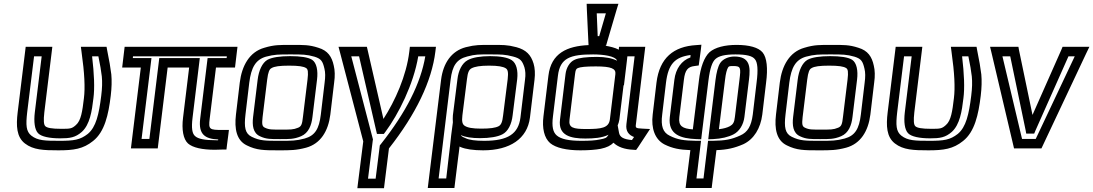

<svg xmlns="http://www.w3.org/2000/svg" viewBox="-20 -755 5745 1009"><path d="M287 35C367 35 417 28 469 -14C530 -62 550 -152 562 -252C567 -293 568 -332 565 -364C561 -397 554 -439 543 -492L540 -509H521H437H405L409 -478C424 -372 428 -294 421 -239C413 -171 406 -121 379 -98C358 -79 350 -78 303 -78C251 -78 227 -83 218 -92C210 -100 208 -121 213 -165L252 -484L255 -509H230H140H115L112 -484L73 -166C64 -93 67 -35 111 -1C155 33 209 35 287 35ZM293 -15C216 -15 178 -16 145 -42C117 -64 115 -97 123 -166L159 -459H199L163 -165C157 -115 162 -74 180 -55C197 -37 240 -28 296 -28C347 -28 376 -32 410 -62C452 -100 463 -170 471 -239C478 -292 475 -366 464 -459H497C506 -416 512 -381 515 -354C518 -324 517 -291 512 -252C500 -155 485 -87 441 -51C401 -20 369 -15 293 -15Z M1082 -131 1115 -400H1190H1215L1218 -425L1225 -484L1228 -509H1203H660H635L632 -484L625 -425L622 -400H647H720L671 0L668 25H693H784H809L812 0L861 -400H974L942 -137C934 -74 943 -24 968 -1C993 21 1043 32 1109 32C1116 32 1139 31 1145 31H1170L1173 6L1180 -47L1183 -72H1158H1151C1080 -72 1075 -74 1082 -131ZM1032 -131C1022 -49 1057 -25 1127 -22L1126 -18C1121 -18 1117 -18 1115 -18C1055 -18 1021 -25 1005 -40C990 -53 985 -81 992 -137L1027 -425L1030 -450H1005H842H817L814 -425L765 -25H724L773 -425L776 -450H751H678L679 -459H1172L1171 -450H1096H1071L1068 -425L1032 -131Z M1736 -321C1741 -355 1740 -386 1734 -410C1724 -457 1703 -489 1653 -504C1604 -520 1575 -519 1513 -519C1450 -519 1422 -520 1369 -504C1291 -482 1251 -410 1240 -321L1220 -153C1211 -78 1223 -17 1277 9C1329 35 1368 35 1445 35C1506 35 1537 35 1589 21C1665 0 1705 -66 1716 -153L1736 -321ZM1686 -321 1666 -153C1657 -77 1635 -42 1581 -27C1537 -15 1512 -15 1451 -15C1374 -15 1346 -15 1303 -36C1268 -53 1262 -86 1270 -153L1290 -321C1300 -400 1323 -441 1377 -457C1422 -469 1443 -469 1507 -469C1570 -469 1591 -469 1633 -457C1668 -446 1676 -433 1685 -394C1690 -374 1690 -351 1686 -321ZM1572 -140C1568 -103 1564 -91 1547 -84C1521 -73 1506 -74 1458 -74C1410 -74 1395 -73 1372 -84C1357 -91 1356 -103 1360 -140L1384 -336C1389 -377 1396 -392 1407 -397C1421 -406 1450 -410 1499 -410C1549 -410 1576 -406 1589 -397C1598 -392 1601 -377 1596 -336L1572 -140ZM1622 -140 1646 -336C1652 -385 1644 -425 1620 -441C1599 -454 1559 -460 1505 -460C1452 -460 1410 -454 1386 -441C1358 -425 1340 -385 1334 -336L1310 -140C1305 -97 1309 -56 1346 -39C1379 -23 1405 -24 1452 -24C1499 -24 1524 -23 1562 -39C1602 -56 1617 -97 1622 -140Z M1995 -130 1912 -492 1908 -509H1890H1795H1759L1768 -475L1889 -12L1861 209L1858 234H1883H1973H1998L2001 209L2024 25C2167 -157 2249 -329 2268 -484L2271 -509H2246H2159H2134L2131 -484C2116 -357 2056 -224 1995 -130ZM2006 -63C2074 -155 2153 -311 2178 -459H2215C2191 -318 2115 -166 1981 3L1976 9L1975 17L1954 184H1914L1939 -17L1940 -22L1939 -26L1826 -459H1867L1957 -68L1961 -51H1978H1983H1997L2006 -63Z M2395 15C2397 16 2399 17 2401 18C2427 29 2468 35 2519 35C2660 35 2751 -26 2765 -137L2789 -336C2793 -368 2791 -398 2784 -421C2770 -467 2745 -493 2694 -507C2645 -520 2621 -519 2562 -519C2503 -519 2479 -520 2428 -507C2352 -487 2309 -423 2298 -336L2231 208L2228 233H2253H2343H2368L2371 208L2388 71C2390 61 2392 38 2395 15ZM2624 -149C2620 -112 2613 -99 2601 -92C2584 -83 2556 -79 2509 -79C2463 -79 2437 -84 2422 -94C2410 -102 2406 -116 2410 -149L2434 -339C2438 -375 2445 -389 2458 -396C2475 -405 2503 -410 2550 -410C2598 -410 2624 -405 2638 -396C2649 -389 2652 -375 2648 -339L2624 -149ZM2674 -149 2698 -339C2703 -384 2694 -423 2669 -439C2648 -453 2608 -460 2556 -460C2505 -460 2463 -453 2438 -439C2408 -423 2389 -384 2384 -339L2360 -149C2359 -136 2359 -124 2360 -112L2351 -44C2349 -23 2341 50 2338 71L2325 183H2285L2348 -336C2357 -410 2380 -444 2435 -458C2479 -470 2496 -469 2556 -469C2615 -469 2633 -469 2676 -458C2714 -448 2724 -437 2736 -401C2741 -383 2743 -363 2739 -336L2715 -137C2704 -52 2650 -15 2525 -15C2478 -15 2447 -19 2426 -29C2409 -36 2404 -40 2402 -45C2425 -34 2460 -29 2503 -29C2554 -29 2595 -36 2620 -49C2650 -64 2669 -103 2674 -149Z M3062 -77C2992 -77 2967 -83 2973 -127L3002 -366C3005 -388 3007 -392 3016 -397C3029 -403 3059 -406 3111 -406C3194 -406 3217 -394 3214 -366L3185 -127C3179 -82 3139 -77 3062 -77ZM3226 -96C3230 -105 3233 -115 3235 -127L3257 -307H3259L3274 -432L3277 -459H3315L3272 -103C3267 -65 3285 -45 3312 -35L3301 -19C3255 -23 3237 -35 3233 -58L3226 -96ZM3056 -27C3099 -27 3144 -30 3178 -47C3167 -29 3162 -28 3132 -22C3110 -17 3079 -15 3036 -15C2969 -15 2928 -24 2906 -43C2886 -60 2879 -90 2886 -144L2912 -357C2923 -451 2978 -469 3097 -469C3149 -469 3214 -461 3223 -436C3197 -449 3161 -456 3117 -456C3062 -456 3021 -451 3000 -441C2974 -430 2956 -399 2952 -366L2923 -127C2912 -42 2980 -27 3056 -27ZM3171 -536 3221 -706 3230 -735H3200H3092H3063L3064 -706L3072 -536L3073 -518C2961 -513 2876 -476 2862 -357L2836 -144C2828 -81 2840 -30 2871 -3C2901 22 2957 35 3030 35C3075 35 3111 32 3137 27C3170 20 3189 10 3204 -5C3226 17 3262 30 3308 32L3323 33L3333 19L3373 -42L3396 -77L3357 -79C3321 -81 3319 -82 3322 -103L3368 -484L3371 -509H3346H3258H3233L3232 -494C3211 -505 3184 -511 3159 -515H3165L3171 -536ZM3129 -565H3121L3116 -685H3164L3129 -565Z M3608 233H3695H3720L3723 208L3745 34C3801 32 3840 23 3886 3C3942 -23 3977 -81 3986 -153L4006 -321C4016 -396 4010 -452 3988 -479C3966 -506 3916 -519 3851 -519C3789 -519 3738 -506 3709 -481C3681 -455 3661 -402 3653 -332L3621 -75C3567 -79 3544 -92 3550 -140L3574 -336C3580 -387 3595 -404 3630 -408L3652 -411L3655 -433L3663 -493L3666 -520L3639 -518C3520 -511 3446 -451 3430 -321L3410 -153C3401 -80 3422 -22 3472 4C3514 25 3552 32 3608 34L3586 208L3583 233H3608ZM3640 183 3661 10 3664 -15H3639C3573 -16 3540 -21 3499 -42C3464 -59 3452 -92 3460 -153L3480 -321C3492 -419 3527 -455 3609 -466L3608 -453C3562 -437 3531 -394 3524 -336L3500 -140C3489 -46 3561 -27 3639 -24L3665 -23L3668 -49L3703 -332C3711 -396 3723 -430 3740 -445C3758 -461 3789 -469 3845 -469C3903 -469 3934 -461 3947 -444C3961 -428 3965 -390 3956 -321L3936 -153C3928 -92 3909 -60 3870 -43C3824 -22 3791 -16 3725 -15H3701L3698 10L3677 183H3640ZM3866 -336 3842 -140C3839 -112 3832 -101 3816 -92C3801 -84 3783 -79 3758 -76L3790 -334C3794 -370 3800 -390 3806 -400C3810 -407 3814 -408 3833 -408C3873 -408 3874 -400 3866 -336ZM3916 -336C3925 -406 3920 -458 3839 -458C3809 -458 3779 -445 3765 -424C3753 -406 3745 -374 3740 -334L3705 -49L3702 -23L3728 -24C3771 -26 3808 -35 3835 -49C3866 -65 3887 -100 3892 -140L3916 -336Z M4574 -321C4579 -355 4578 -386 4572 -410C4562 -457 4541 -489 4491 -504C4442 -520 4413 -519 4351 -519C4288 -519 4260 -520 4207 -504C4129 -482 4089 -410 4078 -321L4058 -153C4049 -78 4061 -17 4115 9C4167 35 4206 35 4283 35C4344 35 4375 35 4427 21C4503 0 4543 -66 4554 -153L4574 -321ZM4524 -321 4504 -153C4495 -77 4473 -42 4419 -27C4375 -15 4350 -15 4289 -15C4212 -15 4184 -15 4141 -36C4106 -53 4100 -86 4108 -153L4128 -321C4138 -400 4161 -441 4215 -457C4260 -469 4281 -469 4345 -469C4408 -469 4429 -469 4471 -457C4506 -446 4514 -433 4523 -394C4528 -374 4528 -351 4524 -321ZM4410 -140C4406 -103 4402 -91 4385 -84C4359 -73 4344 -74 4296 -74C4248 -74 4233 -73 4210 -84C4195 -91 4194 -103 4198 -140L4222 -336C4227 -377 4234 -392 4245 -397C4259 -406 4288 -410 4337 -410C4387 -410 4414 -406 4427 -397C4436 -392 4439 -377 4434 -336L4410 -140ZM4460 -140 4484 -336C4490 -385 4482 -425 4458 -441C4437 -454 4397 -460 4343 -460C4290 -460 4248 -454 4224 -441C4196 -425 4178 -385 4172 -336L4148 -140C4143 -97 4147 -56 4184 -39C4217 -23 4243 -24 4290 -24C4337 -24 4362 -23 4400 -39C4440 -56 4455 -97 4460 -140Z M4859 35C4939 35 4989 28 5041 -14C5102 -62 5122 -152 5134 -252C5139 -293 5140 -332 5137 -364C5133 -397 5126 -439 5115 -492L5112 -509H5093H5009H4977L4981 -478C4996 -372 5000 -294 4993 -239C4985 -171 4978 -121 4951 -98C4930 -79 4922 -78 4875 -78C4823 -78 4799 -83 4790 -92C4782 -100 4780 -121 4785 -165L4824 -484L4827 -509H4802H4712H4687L4684 -484L4645 -166C4636 -93 4639 -35 4683 -1C4727 33 4781 35 4859 35ZM4865 -15C4788 -15 4750 -16 4717 -42C4689 -64 4687 -97 4695 -166L4731 -459H4771L4735 -165C4729 -115 4734 -74 4752 -55C4769 -37 4812 -28 4868 -28C4919 -28 4948 -32 4982 -62C5024 -100 5035 -170 5043 -239C5050 -292 5047 -366 5036 -459H5069C5078 -416 5084 -381 5087 -354C5090 -324 5089 -291 5084 -252C5072 -155 5057 -87 5013 -51C4973 -20 4941 -15 4865 -15Z M5669 -509H5582H5564L5557 -492L5406 -151L5335 -492L5332 -509H5313H5218H5183L5191 -476L5305 8L5309 25H5327H5435H5453L5461 8L5689 -476L5705 -509H5669ZM5628 -459 5423 -25H5351L5248 -459H5289L5370 -70L5373 -53H5392H5397H5415L5422 -70L5595 -459H5628Z"/></svg>

Font: Gamestation Text Outline
Style: Italic
Weight: 400
Designer: Jonas Hecksher
Foundry: Jonas Hecksher, Playtypeª, e-types AS
Version: Version 1.003